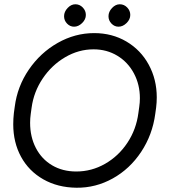

<svg xmlns="http://www.w3.org/2000/svg" viewBox="-20 -857 835 899"><path d="M42 -275Q42 -301 45 -328L49 -357Q61 -452 115 -531Q169 -610 250 -656Q331 -702 421 -702Q505 -702 572 -662.5Q639 -623 676.5 -554Q714 -485 714 -401Q714 -377 711 -353L707 -324Q694 -226 641 -146Q588 -66 508 -21.5Q428 23 338 22Q250 21 182.5 -17.5Q115 -56 78.5 -123Q42 -190 42 -275ZM628 -328 632 -357Q635 -377 635 -397Q635 -461 607 -513.5Q579 -566 529.5 -596Q480 -626 418 -626Q348 -626 285 -589Q222 -552 180 -489.5Q138 -427 128 -353L124 -324Q121 -303 121 -282Q121 -216 148 -164Q175 -112 224 -83Q273 -54 337 -54Q409 -54 472 -90Q535 -126 576.5 -188.5Q618 -251 628 -328ZM280 -781Q280 -802 296.5 -819.5Q313 -837 333 -837Q353 -837 367.5 -822Q382 -807 382 -787Q382 -766 364.5 -749Q347 -732 327 -732Q308 -732 294 -746.5Q280 -761 280 -781ZM488 -781Q488 -802 504.5 -819.5Q521 -837 541 -837Q561 -837 575.5 -822Q590 -807 590 -787Q590 -766 572.5 -749Q555 -732 535 -732Q516 -732 502 -746.5Q488 -761 488 -781Z"/></svg>

Font: Bellota
Style: Bold Italic
Weight: 700
Italic angle: -7.5°
Designer: Kemie Guaida
Foundry: Kemie Guaida
Version: Version 4.001